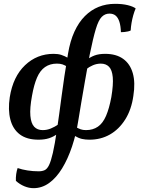

<svg xmlns="http://www.w3.org/2000/svg" viewBox="-20 -734 746 1002"><path d="M155 248Q131 248 107 238Q83 228 63 210Q62 193 64.5 175Q67 157 72 143Q95 151 123.5 155.5Q152 160 182 160Q200 160 213 154Q226 148 236 127.5Q246 107 256 63.5Q266 20 277 -55Q289 -136 301.5 -232.5Q314 -329 335 -454Q346 -520 368.5 -569Q391 -618 423 -650Q455 -682 494.5 -698Q534 -714 581 -714Q619 -714 647 -707Q675 -700 688 -690Q681 -674 675.5 -654.5Q670 -635 666.5 -614.5Q663 -594 662 -575Q657 -572 648 -570Q639 -568 629.5 -567Q620 -566 611 -566Q610 -599 603 -620.5Q596 -642 583.5 -652.5Q571 -663 551 -663Q528 -663 511 -646Q494 -629 480 -582.5Q466 -536 448 -448Q435 -374 423.5 -311Q412 -248 404 -198Q396 -148 390 -113Q378 -35 356 30.5Q334 96 304 145Q274 194 236.5 221Q199 248 155 248ZM181 -5Q120 -5 83.5 -32.5Q47 -60 34 -110.5Q21 -161 31 -227Q48 -334 110.5 -393.5Q173 -453 260 -453Q283 -453 300 -447.5Q317 -442 338 -430L334 -384Q318 -394 306 -398Q294 -402 277 -402Q241 -402 215 -384Q189 -366 173 -328.5Q157 -291 147 -234Q135 -169 138.5 -129.5Q142 -90 158.5 -72.5Q175 -55 203 -55Q225 -55 245.5 -63.5Q266 -72 285 -85L279 -35Q259 -20 235.5 -12.5Q212 -5 181 -5ZM447 -5Q425 -5 407.5 -9Q390 -13 368 -26L374 -72Q390 -63 401.5 -59Q413 -55 429 -55Q465 -55 491 -73Q517 -91 533.5 -129.5Q550 -168 561 -227Q572 -293 568.5 -331Q565 -369 549 -385.5Q533 -402 506 -402Q485 -402 465 -393.5Q445 -385 429 -372L435 -423Q451 -436 473.5 -444.5Q496 -453 529 -453Q586 -453 622.5 -427Q659 -401 673 -352Q687 -303 676 -234Q666 -162 633.5 -110.5Q601 -59 553.5 -32Q506 -5 447 -5Z"/></svg>

Font: Vollkorn Medium
Style: Italic
Weight: 500
Italic angle: -11°
Designer: Friedrich Althausen
Foundry: Friedrich Althausen
Version: Version 5.000